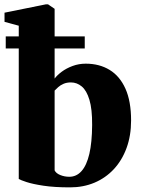

<svg xmlns="http://www.w3.org/2000/svg" viewBox="-22 -838 642 870"><path d="M-1.5 -739V-780.5L186.5 -818.5H195.5L225.5 -798V-482Q236.5 -497 257.5 -512.8Q278.5 -528.5 306.8 -539Q335 -549.5 366.5 -549.5Q428.5 -549.5 474.8 -521.2Q521 -493 546.5 -436Q572 -379 572 -292Q572 -223.5 551.5 -167.5Q531 -111.5 493.8 -71.5Q456.5 -31.5 406 -10.2Q355.5 11 295.5 11Q224 11 174.8 3.5Q125.5 -4 97.8 -13.2Q70 -22.5 63 -27V-721.5ZM299.5 -464.5Q280 -464.5 265.8 -458.2Q251.5 -452 241.8 -443.2Q232 -434.5 225.5 -427.5V-66Q232 -52.5 251.2 -44.8Q270.5 -37 292 -37Q324.5 -37 347.5 -62.8Q370.5 -88.5 382.8 -140.5Q395 -192.5 395.5 -271.5Q396 -343.5 383.2 -385.8Q370.5 -428 348.5 -446.2Q326.5 -464.5 299.5 -464.5ZM4 -673H362V-618.5H4Z"/></svg>

Font: Merriweather 72pt Black
Style: Regular
Weight: 900
Version: Version 2.100